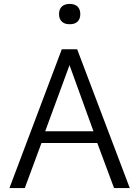

<svg xmlns="http://www.w3.org/2000/svg" viewBox="-20 -963 713 983"><path d="M28.3 0 296.4 -710.9H375L644.5 0H564L478 -231H192.4L106.9 0ZM211.4 -291H458.5L335.9 -629.4ZM336.9 -838.9Q310.5 -838.9 296.4 -852.5Q282.2 -866.2 282.2 -891.1Q282.2 -915.5 296.4 -929.2Q310.5 -942.9 336.9 -942.9Q363.3 -942.9 377.2 -929.2Q391.1 -915.5 391.1 -891.1Q391.1 -866.2 377.2 -852.5Q363.3 -838.9 336.9 -838.9Z"/></svg>

Font: Comme Light
Style: Regular
Weight: 300
Version: Version 1.000;gftools[0.9.27]